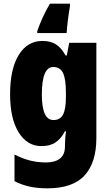

<svg xmlns="http://www.w3.org/2000/svg" viewBox="-20 -786 600 1046"><path d="M211 -563Q255 -563 284.5 -544.5Q314 -526 337 -484H344L357 -553H505V-34Q505 99 441 169.5Q377 240 238 240Q184 240 141 230.5Q98 221 59 201V56Q105 79 145.5 89Q186 99 231 99Q279 99 306.5 78Q334 57 334 10V3Q334 -12 335.5 -33Q337 -54 340 -71H334Q313 -31 283 -10.5Q253 10 206 10Q128 10 81.5 -65Q35 -140 35 -273Q35 -410 82 -486.5Q129 -563 211 -563ZM270 -421Q208 -421 208 -271Q208 -132 271 -132Q308 -132 323.5 -162Q339 -192 339 -256V-283Q339 -355 323.5 -388Q308 -421 270 -421ZM361 -752Q347 -668 343 -606H183V-617Q196 -654 212.5 -690.5Q229 -727 252 -766H361Z"/></svg>

Font: Noto Sans Lao UI Cond Blk
Style: Regular
Weight: 900
Width: 3
Designer: Monotype Design Team
Foundry: Monotype Imaging Inc.
Version: Version 2.000; ttfautohint (v1.8.4.7-5d5b)